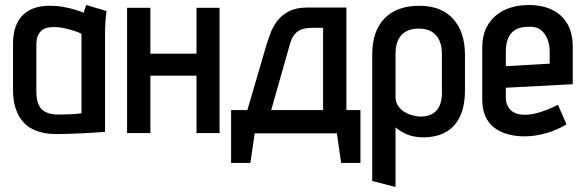

<svg xmlns="http://www.w3.org/2000/svg" viewBox="-20 -531 2337 766"><path d="M405 -487 324 -511Q320 -501 317 -490.5Q314 -480 314 -480Q300 -486 279 -492.5Q258 -499 232 -503.5Q206 -508 177 -508Q148 -508 122 -500.5Q96 -493 75.5 -475Q55 -457 43.5 -428Q32 -399 32 -355V-170Q32 -128 43.5 -95Q55 -62 76.5 -40Q98 -18 131 -7Q164 4 207 4Q226 4 251.5 3Q277 2 303 1Q329 0 350.5 -1.5Q372 -3 385.5 -4Q399 -5 399 -5V-393Q399 -417 400.5 -441.5Q402 -466 405 -487ZM125 -167V-352Q125 -377 132.5 -391.5Q140 -406 151 -413Q162 -420 174 -421.5Q186 -423 195 -423Q205 -423 218.5 -421.5Q232 -420 247 -416Q262 -412 277 -407.5Q292 -403 305 -396V-79Q299 -78 289 -77Q279 -76 267 -75.5Q255 -75 241 -74.5Q227 -74 213 -74Q184 -74 164 -83Q144 -92 134.5 -112.5Q125 -133 125 -167Z M764 -317H580V-500H487V0H580V-229H764V0H856V-500H764Z M1362 -92V-501H1207Q1162 -501 1133 -486Q1104 -471 1086.5 -448Q1069 -425 1059.5 -399.5Q1050 -374 1043 -352L967 -92H902V119H979L996 1H1324L1341 119H1418V-92ZM1062 -92 1137 -356Q1142 -374 1150 -386.5Q1158 -399 1169 -406.5Q1180 -414 1194 -417Q1208 -420 1226 -420H1269V-92Z M1835 -171V-312Q1835 -404 1787.5 -456Q1740 -508 1653 -508Q1563 -508 1514 -457.5Q1465 -407 1465 -312V191L1558 215V-23Q1567 -15 1579 -7.5Q1591 0 1604.5 5.5Q1618 11 1634 14Q1650 17 1666 17Q1722 17 1759.5 -4.5Q1797 -26 1816 -68Q1835 -110 1835 -171ZM1743 -316V-158Q1743 -129 1733.5 -108.5Q1724 -88 1705.5 -77Q1687 -66 1660 -66Q1643 -66 1625 -71Q1607 -76 1592 -85.5Q1577 -95 1567.5 -110Q1558 -125 1558 -145V-316Q1558 -349 1568.5 -371.5Q1579 -394 1600 -405.5Q1621 -417 1651 -417Q1681 -417 1701.5 -405Q1722 -393 1732.5 -370.5Q1743 -348 1743 -316Z M1998 -144V-181L2265 -195V-343Q2265 -399 2243.5 -436Q2222 -473 2182.5 -492Q2143 -511 2089 -511Q2037 -511 1995 -492Q1953 -473 1928.5 -435Q1904 -397 1904 -340V-135Q1904 -95 1916.5 -67Q1929 -39 1952 -21.5Q1975 -4 2006 4.5Q2037 13 2073 13Q2115 13 2160 0Q2205 -13 2240 -35L2206 -113Q2173 -96 2138 -84.5Q2103 -73 2073 -73Q2056 -73 2042 -77.5Q2028 -82 2018.5 -91Q2009 -100 2003.5 -113Q1998 -126 1998 -144ZM2173 -325V-277L1998 -267V-322Q1998 -354 2006.5 -376.5Q2015 -399 2035 -411.5Q2055 -424 2088 -424Q2119 -426 2137 -412Q2155 -398 2164 -375Q2173 -352 2173 -325Z"/></svg>

Font: Advent Pro SemiBold
Style: Regular
Weight: 600
Designer: VivaRado, Andreas Kalpakidis
Foundry: VivaRado, Andreas Kalpakidis
Version: Version 3.000